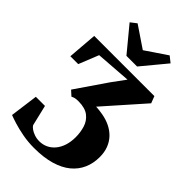

<svg xmlns="http://www.w3.org/2000/svg" viewBox="-294 -1083 1190 1190"><g transform="rotate(45 301.5 -488.0)"><path d="M257 12Q204.5 12 155.8 2.8Q107 -6.5 70.2 -18Q33.5 -29.5 16.5 -36.5L41 -220.5H121L153.5 -84Q158.5 -75 172.2 -65Q186 -55 206.5 -47.8Q227 -40.5 250.5 -40.5Q280.5 -40.5 306.2 -52.5Q332 -64.5 351.5 -87.5Q371 -110.5 382 -143.5Q393 -176.5 393 -218.5Q393 -261.5 381 -300Q369 -338.5 337.8 -363Q306.5 -387.5 248.5 -388Q232 -388 220.2 -385.8Q208.5 -383.5 196.5 -377L164 -406.5L303 -609.5L367.5 -697.5L136 -680.5L83.5 -549.5H14.5L30 -743H557.5L575 -697.5L348.5 -441.5Q364 -440.5 379 -439Q394 -437.5 408.5 -434.5Q448 -427.5 480.2 -411.5Q512.5 -395.5 536 -370.8Q559.5 -346 572.5 -312.5Q585.5 -279 585.5 -236.5Q585.5 -181.5 565.5 -136Q545.5 -90.5 505 -57.2Q464.5 -24 402.8 -6Q341 12 257 12ZM258.5 -797 125.5 -958 165 -988.5 305.5 -893.5 446 -988.5 485 -957.5 352 -797Z"/></g></svg>

Font: Merriweather 72pt Black
Style: Regular
Weight: 900
Version: Version 2.100